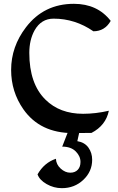

<svg xmlns="http://www.w3.org/2000/svg" viewBox="-20 -692 621 1011"><path d="M364.3 8.8Q190.9 8.8 103 -116.7Q38.6 -209 38.6 -323.7Q38.6 -446.3 116.7 -548.3Q210.9 -671.9 369.1 -671.9Q493.2 -671.9 563 -582Q531.7 -527.3 471.7 -527.3Q375.5 -593.8 262.2 -593.8Q196.8 -593.8 162.1 -532.2Q134.3 -481.9 134.3 -413.6Q134.3 -250.5 219.7 -167Q294.9 -92.8 417.5 -92.8Q483.4 -92.8 553.2 -108.9Q537.1 -31.2 461.9 7.8ZM305.7 298.8Q263.2 298.8 225.6 277.3Q188 255.9 177.7 226.1Q212.9 164.6 274.4 144Q275.9 174.3 299.6 195.8Q323.2 217.3 350.1 217.3Q375 217.3 389.4 202.1Q403.8 187 403.8 160.6Q403.8 130.4 378.7 105.2Q353.5 80.1 307.6 80.1L342.8 -10.3H400.9L387.2 51.3Q425.8 57.6 445.6 85.2Q465.3 112.8 465.3 149.4Q465.3 210.9 418.9 254.9Q372.6 298.8 305.7 298.8Z"/></svg>

Font: Balgruf
Style: Regular
Weight: 500
Designer: Paul James MIller
Foundry: High-Logic / Made with FontCreator
Version: Version 1.201;March 28, 2021;FontCreator 13.0.0.2683 64-bit